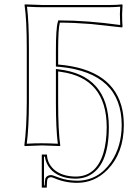

<svg xmlns="http://www.w3.org/2000/svg" viewBox="-20 -668 633 882"><path d="M548.8 -92.8Q548.8 33.2 474.6 110.8Q415 171.9 334 171.9Q277.8 171.9 228 149.9Q219.2 146.5 214.8 146Q201.7 146.5 198.2 154.8Q195.3 162.1 194.8 193.8H171.9V42H195.8Q196.8 81.1 227.1 109.9Q264.6 142.6 327.1 143.1Q421.4 143.1 454.6 36.1Q469.7 -14.2 470.2 -83Q470.2 -308.6 260.3 -337.9Q253.4 -338.9 247.1 -339.8V-200.2Q247.1 -66.4 256.8 0L255.9 2.9Q254.4 2.9 172.9 0L94.2 2.9L91.8 0Q102.5 -79.1 103 -200.2V-444.8Q103 -577.6 92.8 -645L94.2 -647.9Q95.7 -647.9 176.8 -645H481Q517.1 -645 541 -647.9L543 -645Q541 -617.2 541 -603Q541 -563.5 543 -545.9L541 -542Q541 -542 398.9 -557.6Q318.4 -564 254.9 -564Q247.1 -536.6 247.1 -435.1V-371.6Q503.9 -350.1 542.5 -161.6Q548.8 -128.4 548.8 -92.8ZM539.1 -92.8Q539.1 -332.5 256.3 -360.8Q251 -361.3 246.1 -361.3L236.8 -362.3V-435.1Q236.8 -537.1 245.6 -566.9L247.6 -574.2H254.9Q377.9 -574.2 532.2 -553.2Q530.8 -580.1 530.8 -603Q530.8 -615.2 532.2 -637.2Q508.8 -635.3 481 -634.8H176.8Q148.4 -634.8 104 -637.2Q112.8 -569.3 112.8 -444.8V-200.2Q112.8 -84.5 103 -7.8Q145 -10.3 172.9 -9.8Q201.7 -9.8 245.6 -7.8Q236.8 -75.2 236.8 -200.2V-351.1L248 -349.6Q479 -323.7 480 -85Q480 -83.5 480 -83Q480 99.6 380.9 142.6Q355.5 152.8 327.1 152.8Q259.8 152.3 220.2 117.2Q190.9 88.4 186.5 51.8H182.1V184.1H185.1Q186.5 157.2 188.5 151.4V151.9Q194.8 136.7 214.8 136.2Q220.7 136.2 251 147.9Q286.1 161.6 334 162.1Q431.2 162.1 490.7 75.7Q538.6 4.4 539.1 -92.8Z"/></svg>

Font: Linux Biolinum Outline O
Style: Bold
Weight: 700
Designer: Philipp H. Poll
Foundry: Philipp H. Poll
Version: Version 0.9.2